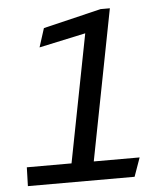

<svg xmlns="http://www.w3.org/2000/svg" viewBox="-53 -782 725 830"><g transform="rotate(-5 310.0 -367.5)"><path d="M34.5 0H497.5L526.5 -81.5H327.5L454.5 -735H414.5L163 -674.5L137 -593L339 -636.5L231 -81.5H37Z"/></g></svg>

Font: Monaspace Argon
Style: Italic
Weight: 400
Italic angle: -11°
Designer: Riley Cran & the Lettermatic Team
Foundry: Lettermatic
Version: Version 1.101 (Monaspace Argon)